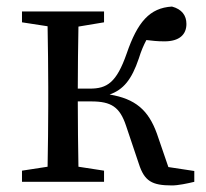

<svg xmlns="http://www.w3.org/2000/svg" viewBox="-20 -554 629 585"><path d="M493 -45 458 -147C432 -219 392 -253 314 -266C356 -281 381 -311 403 -376C410 -399 418 -417 426 -432C444 -430 458 -428 481 -428C527 -428 548 -449 548 -481C548 -507 534 -526 504 -534C436 -530 399 -487 366 -391C335 -302 306 -284 254 -284H217C217 -344 218 -419 219 -473L297 -486V-519H47V-486L125 -474C126 -418 127 -342 127 -289V-230C127 -177 126 -101 125 -46L47 -34V0H297V-34L219 -46C218 -101 217 -179 217 -245H258C319 -245 345 -228 364 -171L403 -55C420 -2 443 11 504 11C523 11 551 5 572 0V-33Z"/></svg>

Font: Source Han Serif JP Medium
Style: Regular
Weight: 500
Designer: Ryoko NISHIZUKA 西塚涼子 (kana & ideographs); Frank Grießhammer (Latin, Greek & Cyrillic); Wenlong ZHANG 张文龙 (bopomofo); San
Foundry: Adobe Systems Incorporated
Version: Version 1.001;PS 1.001;hotconv 16.6.54;makeotf.lib2.5.65590